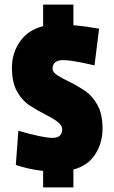

<svg xmlns="http://www.w3.org/2000/svg" viewBox="-20 -738 499 837"><path d="M168 -624V-718H300V-628Q350 -624 412 -613L392 -453Q293 -476 256 -476Q209 -476 209 -438Q209 -423 231.5 -409Q254 -395 286 -379.5Q318 -364 350 -342.5Q382 -321 404.5 -281Q427 -241 427 -177.5Q427 -114 394.5 -64.5Q362 -15 300 1V79H168V7Q104 0 49 -19L60 -168Q167 -137 209 -137Q251 -137 251 -174Q251 -193 228.5 -209Q206 -225 174 -241Q142 -257 109.5 -278Q77 -299 54.5 -339Q32 -379 32 -443Q32 -507 67.5 -557.5Q103 -608 168 -624Z"/></svg>

Font: Passion One
Style: Regular
Weight: 400
Designer: Alejandro Lo Celso
Foundry: Fontstage
Version: Version 1.001